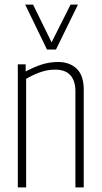

<svg xmlns="http://www.w3.org/2000/svg" viewBox="-20 -810 439 830"><path d="M57 0V-532H91V-501Q124 -519 158.5 -530.5Q193 -542 231 -542Q281 -542 311.5 -513Q342 -484 342 -422V0H306V-416Q306 -460 284.5 -484.5Q263 -509 218 -509Q186 -509 154.5 -498Q123 -487 93 -469V0ZM317 -790 222 -596H183L89 -790H123L203 -627L285 -790Z"/></svg>

Font: Georama SemiCondensed ExtraLight
Style: Regular
Weight: 200
Width: 4
Designer: Jean-Baptiste Levee
Foundry: Production Type
Version: Version 1.000